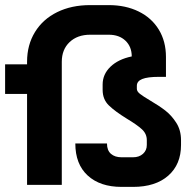

<svg xmlns="http://www.w3.org/2000/svg" viewBox="-20 -724 747 752"><path d="M275 -162H399Q399 -135 414.5 -121.5Q430 -108 456 -108H501Q525 -108 540 -121.5Q555 -135 555 -156V-175Q555 -200 536 -217.5Q517 -235 477 -259Q430 -288 406 -311.5Q382 -335 382 -372V-393Q382 -433 412.5 -462.5Q443 -492 496 -503Q496 -541 471.5 -564.5Q447 -588 406 -588H333Q283 -588 252.5 -559Q222 -530 222 -482V0H86V-356H0V-472H86V-482Q86 -548 117 -598.5Q148 -649 204 -676.5Q260 -704 333 -704H406Q472 -704 523 -679Q574 -654 602 -608Q630 -562 630 -501V-423H602Q558 -423 537 -414.5Q516 -406 516 -388V-376Q516 -366 528 -356.5Q540 -347 567 -331Q603 -310 627.5 -291Q652 -272 670.5 -243Q689 -214 689 -175V-156Q689 -80 639 -36Q589 8 501 8H456Q372 8 323.5 -36.5Q275 -81 275 -162Z"/></svg>

Font: Stavian Bold
Style: Bold
Weight: 700
Version: Version 1.000; ttfautohint (v1.6)